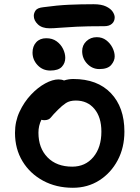

<svg xmlns="http://www.w3.org/2000/svg" viewBox="-20 -877 661 909"><path d="M325 12Q246 12 184 -21.5Q122 -55 86.5 -113.5Q51 -172 51 -248Q51 -302 72.5 -348Q94 -394 126.5 -428.5Q159 -463 194 -482Q229 -501 257 -501Q272 -501 283 -496Q305 -503 327 -503Q441 -503 505 -436Q569 -369 569 -254Q569 -178 537 -118Q505 -58 450 -23Q395 12 325 12ZM162 -249Q162 -176 205 -132Q248 -88 322 -88Q384 -88 422 -133.5Q460 -179 460 -254Q460 -322 427 -361.5Q394 -401 339 -401Q310 -401 292 -389Q274 -377 254 -357Q231 -334 221 -321Q211 -308 190 -308Q182 -308 176 -310Q162 -282 162 -249ZM215 -743Q179 -743 159.5 -761.5Q140 -780 140 -802Q140 -815 148.5 -827.5Q157 -840 186 -843Q251 -852 306 -854.5Q361 -857 423 -857Q460 -857 482 -846.5Q504 -836 513.5 -821.5Q523 -807 523 -795Q523 -776 510 -764.5Q497 -753 474 -753Q392 -753 342 -750.5Q292 -748 262.5 -745.5Q233 -743 215 -743ZM450 -550Q417 -550 393 -575Q369 -600 369 -635Q369 -663 389 -682Q409 -701 438 -701Q464 -701 483 -686.5Q502 -672 512.5 -651Q523 -630 523 -610Q523 -589 506.5 -569.5Q490 -550 450 -550ZM218 -543Q182 -543 158 -568.5Q134 -594 134 -628Q134 -658 151.5 -677Q169 -696 199 -696Q228 -696 248 -681.5Q268 -667 278.5 -645.5Q289 -624 289 -603Q289 -578 272.5 -560.5Q256 -543 218 -543Z"/></svg>

Font: Shantell Sans Normal
Style: Regular
Weight: 500
Designer: Stephen Nixon, Anya Danilova, Shantell Martin
Foundry: Arrow Type
Version: Version 1.009;[a7da0bfa3]